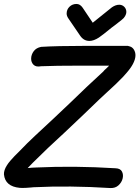

<svg xmlns="http://www.w3.org/2000/svg" viewBox="-57 -947 705 971"><path d="M501 4Q526 5 542 -9.5Q558 -24 563 -43.5Q568 -63 560 -79Q552 -95 528 -96Q319 -109 128 -100Q119 -100 105 -99Q90 -97 83 -97Q92 -107 109 -124L186 -199L271 -278L366 -368L446 -445L530 -523Q531 -524 532.5 -525.5Q534 -527 537 -530L547 -540Q567 -559 581 -576Q604 -602 615 -623Q639 -668 619 -698Q611 -709 600 -712Q597 -713 593 -714Q592 -715 590 -715H371Q232 -715 151 -710Q126 -705 113.5 -688Q101 -671 100.5 -651.5Q100 -632 112.5 -619.5Q125 -607 151 -612Q221 -615 349 -615H495L483 -603L471 -592L465 -585L381 -507L301 -430L208 -342L123 -263Q78 -221 43 -184Q13 -155 -4 -135Q-16 -121 -22 -111Q-38 -86 -37 -65Q-31 -4 43 3Q55 4 74.5 3Q94 2 102 1L111 0Q296 -9 501 4ZM395 -740Q417 -740 443 -757Q457 -766 506 -806Q521 -817 535 -828Q548 -839 559 -847Q570 -855 576 -866Q582 -877 582 -886Q582 -902 571.5 -912.5Q561 -923 546 -923Q528 -923 509 -910Q498 -902 453 -865L412 -832L361 -908Q348 -927 330 -927Q309 -927 294.5 -913Q280 -899 280 -878Q280 -866 290 -852L348 -767Q366 -740 395 -740Z"/></svg>

Font: Balsamiq Sans
Style: Italic
Weight: 400
Italic angle: -12°
Designer: Michael Angeles
Foundry: Balsamiq SRL
Version: Version 1.020; ttfautohint (v1.8.4.7-5d5b);gftools[0.9.26]